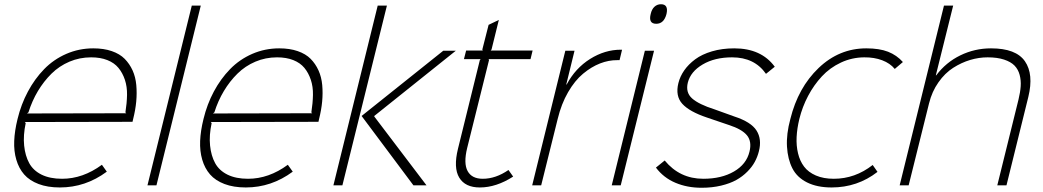

<svg xmlns="http://www.w3.org/2000/svg" viewBox="-20 -866 4875 897"><path d="M106 -335.9 569.8 -336.9 565.9 -340.8Q572.8 -384.3 573.5 -422.6Q574.2 -460.9 563.5 -493.2Q552.7 -525.4 533.4 -548.8Q514.2 -572.3 481.7 -585.2Q449.2 -598.1 405.8 -598.1Q352.1 -598.1 304.4 -577.9Q256.8 -557.6 220.7 -522Q184.6 -486.3 157.2 -440.7Q129.9 -395 112.8 -340.8ZM602.1 -310.1 599.1 -296.9 96.2 -295.9 100.1 -291Q87.9 -233.9 92.8 -186Q97.7 -138.2 116.5 -103.8Q135.3 -69.3 174.3 -50Q213.4 -30.8 270 -30.8Q367.2 -30.8 456.1 -96.2L479 -64Q379.4 9.8 259.8 9.8Q202.6 9.8 160.2 -6.3Q117.7 -22.5 92.8 -51Q67.9 -79.6 56.2 -119.9Q44.4 -160.2 46.4 -207.5Q48.3 -254.9 62 -310.1Q78.6 -378.9 110.4 -438.2Q142.1 -497.6 186.3 -543Q230.5 -588.4 289.8 -614.3Q349.1 -640.1 416 -640.1Q464.8 -640.1 502.2 -627.2Q539.6 -614.3 562.5 -591.1Q585.4 -567.9 599.4 -537.1Q613.3 -506.3 616.7 -468.8Q620.1 -431.2 616.5 -391.8Q612.8 -352.5 602.1 -310.1Z M918 -839.8 710.9 0H668.9L876 -839.8Z M974.6 -335.9 1438.5 -336.9 1434.6 -340.8Q1441.4 -384.3 1442.1 -422.6Q1442.9 -460.9 1432.1 -493.2Q1421.4 -525.4 1402.1 -548.8Q1382.8 -572.3 1350.3 -585.2Q1317.9 -598.1 1274.4 -598.1Q1220.7 -598.1 1173.1 -577.9Q1125.5 -557.6 1089.4 -522Q1053.2 -486.3 1025.9 -440.7Q998.5 -395 981.4 -340.8ZM1470.7 -310.1 1467.8 -296.9 964.8 -295.9 968.8 -291Q956.5 -233.9 961.4 -186Q966.3 -138.2 985.1 -103.8Q1003.9 -69.3 1043 -50Q1082 -30.8 1138.7 -30.8Q1235.8 -30.8 1324.7 -96.2L1347.7 -64Q1248 9.8 1128.4 9.8Q1071.3 9.8 1028.8 -6.3Q986.3 -22.5 961.4 -51Q936.5 -79.6 924.8 -119.9Q913.1 -160.2 915 -207.5Q917 -254.9 930.7 -310.1Q947.3 -378.9 979 -438.2Q1010.7 -497.6 1054.9 -543Q1099.1 -588.4 1158.4 -614.3Q1217.8 -640.1 1284.7 -640.1Q1333.5 -640.1 1370.8 -627.2Q1408.2 -614.3 1431.2 -591.1Q1454.1 -567.9 1468 -537.1Q1481.9 -506.3 1485.4 -468.8Q1488.8 -431.2 1485.1 -391.8Q1481.4 -352.5 1470.7 -310.1Z M1787.6 -839.8 1579.6 0H1537.6L1744.6 -839.8ZM1728.5 -321.8 1972.7 0H1911.6L1669.4 -324.2L2050.8 -628.9H2109.4L1728.5 -324.2Z M2355.5 -71.8 2377.4 -41Q2298.3 9.8 2221.7 9.8Q2153.3 9.8 2125.5 -36.1Q2097.7 -82 2119.6 -170.9L2221.7 -585L2225.6 -589.8H2147.5L2157.7 -629.9H2235.4L2233.4 -634.8L2262.7 -750L2310.5 -772.9L2276.4 -634.8L2272.5 -629.9H2468.3L2458.5 -589.8H2262.7L2264.6 -585L2162.6 -174.8Q2145 -103 2164.6 -66.9Q2184.1 -30.8 2235.4 -30.8Q2295.9 -30.8 2355.5 -71.8Z M2886.2 -633.8 2874.5 -585H2864.3Q2823.7 -585.4 2783.2 -569.6Q2742.7 -553.7 2704.1 -521.7Q2665.5 -489.7 2634 -435.3Q2602.5 -380.9 2585.4 -310.1L2508.3 0H2466.3L2621.1 -628.9H2664.1L2625.5 -471.2H2627.4Q2668 -547.4 2736.8 -590.6Q2805.7 -633.8 2880.4 -633.8Z M3035.6 -628.9 2879.9 0H2837.9L2992.7 -628.9ZM3067.9 -846.2Q3104 -846.2 3093.8 -800.8Q3082 -754.9 3045.9 -754.9Q3008.3 -754.9 3020 -800.8Q3024.9 -822.8 3037.6 -834.5Q3050.3 -846.2 3067.9 -846.2Z M3525.4 -159.2Q3519 -133.3 3506.3 -109.9Q3493.7 -86.4 3471.4 -64Q3449.2 -41.5 3419.9 -25.1Q3390.6 -8.8 3348.9 1.2Q3307.1 11.2 3257.8 11.2Q3190.4 11.2 3135.3 -12.2Q3080.1 -35.6 3044.4 -83L3085.4 -116.2Q3155.8 -30.8 3265.6 -30.8Q3350.6 -30.8 3408.9 -64.7Q3467.3 -98.6 3481.4 -157.2Q3493.2 -204.6 3470 -233.4Q3446.8 -262.2 3384.8 -282.2Q3378.4 -284.2 3333.5 -299.6Q3288.6 -314.9 3282.7 -316.9Q3201.2 -344.2 3167.7 -380.9Q3134.3 -417.5 3149.4 -478Q3157.2 -509.3 3176.8 -537.4Q3196.3 -565.4 3227.8 -588.9Q3259.3 -612.3 3306.4 -626.2Q3353.5 -640.1 3410.6 -640.1Q3536.6 -640.1 3599.6 -554.2L3558.6 -521Q3504.9 -598.1 3400.4 -598.1Q3319.3 -598.1 3262.9 -564.9Q3206.5 -531.7 3193.4 -480Q3182.1 -434.1 3213.4 -406.2Q3244.6 -378.4 3318.4 -355Q3337.9 -348.6 3410.6 -321.8Q3488.8 -296.4 3514.4 -256.1Q3540 -215.8 3525.4 -159.2Z M4057.1 -95.2 4079.6 -63Q3985.8 9.8 3865.2 9.8Q3797.4 9.8 3750.5 -13.7Q3703.6 -37.1 3681.9 -79.6Q3660.2 -122.1 3656.7 -180.9Q3653.3 -239.7 3672.4 -310.1Q3708.5 -456.5 3804.4 -548.3Q3900.4 -640.1 4027.3 -640.1Q4088.4 -640.1 4128.9 -624.3Q4169.4 -608.4 4198.2 -576.2L4160.2 -543.9Q4138.7 -570.3 4101.3 -584.5Q4064 -598.6 4017.6 -598.1Q3960 -597.7 3908.7 -573.7Q3857.4 -549.8 3819.8 -509.3Q3782.2 -468.8 3755.4 -418Q3728.5 -367.2 3714.4 -310.1Q3703.6 -265.6 3701.7 -225.6Q3699.7 -185.5 3708.3 -149.7Q3716.8 -113.8 3736.6 -87.6Q3756.3 -61.5 3791.7 -46.1Q3827.1 -30.8 3875.5 -30.8Q3974.6 -30.8 4057.1 -95.2Z M4784.2 -413.1 4682.1 0H4639.2L4738.3 -400.9Q4746.6 -435.1 4748.5 -462.6Q4750.5 -490.2 4743.7 -516.1Q4736.8 -542 4719.7 -559.6Q4702.6 -577.1 4670.9 -587.6Q4639.2 -598.1 4594.2 -598.1Q4553.2 -598.1 4512.5 -585.9Q4471.7 -573.7 4433.1 -549.1Q4394.5 -524.4 4364.3 -481.4Q4334 -438.5 4320.3 -382.8L4225.1 0H4183.1L4390.1 -839.8H4433.1L4352.1 -514.2H4354Q4399.4 -574.7 4466.6 -607.4Q4533.7 -640.1 4609.9 -640.1Q4726.6 -640.1 4768.3 -579.8Q4810.1 -519.5 4784.2 -413.1Z"/></svg>

Font: Sinkin Sans 200 X Light Italic
Style: Regular
Weight: 200
Italic angle: -112°
Designer: Keith Bates
Foundry: K-Type
Version: Sinkin Sans (version 1.0)  by Keith Bates   •   © 2014   www